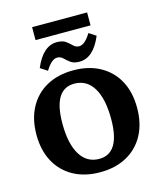

<svg xmlns="http://www.w3.org/2000/svg" viewBox="-112 -822 761 912"><g transform="rotate(-15 268.0 -366.0)"><path d="M132.8 -740.7H403.3V-677.2H132.8ZM267.6 8.8Q192.4 8.8 136.7 -22Q81.1 -52.7 50.8 -108.9Q20.5 -165 20.5 -241.2Q20.5 -317.9 50.8 -374.3Q81.1 -430.7 136.7 -461.4Q192.4 -492.2 268.1 -492.2Q343.8 -492.2 399.4 -461.4Q455.1 -430.7 485.4 -374.8Q515.6 -318.8 515.6 -242.2Q515.6 -165.5 485.4 -109.1Q455.1 -52.7 399.4 -22Q343.8 8.8 267.6 8.8ZM279.8 -53.7Q382.8 -53.7 382.8 -222.7Q382.8 -322.3 350.1 -376Q317.4 -429.7 256.3 -429.7Q153.3 -429.7 153.3 -260.7Q153.3 -161.1 186.3 -107.4Q219.2 -53.7 279.8 -53.7ZM152.3 -521 117.7 -543.5Q158.7 -641.6 227.5 -641.6Q255.9 -641.6 271.2 -630.1Q286.6 -618.7 298.1 -606.9Q309.6 -595.2 326.2 -595.2Q354 -595.2 383.8 -644.5L418.5 -622.1Q377.4 -523.9 308.6 -523.9Q280.8 -523.9 265.1 -535.6Q249.5 -547.4 238 -558.8Q226.6 -570.3 210 -570.3Q182.1 -570.3 152.3 -521Z"/></g></svg>

Font: Markazi Text
Style: Bold
Weight: 700
Designer: Borna Izadpanah (Arabic designer), Fiona Ross (Arabic design director) and Florian Runge (Latin designer)
Foundry: Borna Izadpanah and Florian Runge
Version: Version 1.001; ttfautohint (v1.8.3)